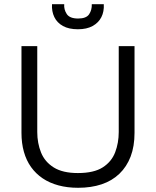

<svg xmlns="http://www.w3.org/2000/svg" viewBox="-20 -879 741 912"><path d="M351 13Q300 13 257.5 1.5Q215 -10 182.5 -32Q150 -54 127.5 -85.5Q105 -117 93.5 -158Q82 -199 82 -248V-660H157V-252Q157 -199 175 -154.5Q193 -110 235.5 -83.5Q278 -57 350 -57Q426 -57 468 -84Q510 -111 527 -155.5Q544 -200 544 -252V-660H619V-248Q619 -184 600.5 -135.5Q582 -87 547 -53.5Q512 -20 462.5 -3.5Q413 13 351 13ZM227 -859H285Q283 -834 297 -812.5Q311 -791 351 -791Q390 -791 403.5 -811.5Q417 -832 416 -859H473Q475 -824 461.5 -797.5Q448 -771 420 -755.5Q392 -740 350 -740Q307 -740 279 -755.5Q251 -771 238 -798Q225 -825 227 -859Z"/></svg>

Font: Bricolage Grotesque Light
Style: Regular
Weight: 300
Designer: Mathieu Triay
Foundry: Atelier Triay
Version: Version 1.000;gftools[0.9.30]